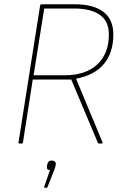

<svg xmlns="http://www.w3.org/2000/svg" viewBox="-20 -675 586 903"><path d="M71 0Q66 0 67 -5L169 -651Q171 -655 175 -655H331Q419 -655 466 -619.5Q513 -584 513 -513Q513 -427 468.5 -374Q424 -321 338 -305V-304L462 -6Q464 -3 462 -1.5Q460 0 458 0H445Q441 0 440 -4L315 -301H134L88 -5Q87 0 82 0ZM138 -321H284Q383 -321 437.5 -372Q492 -423 492 -513Q492 -576 449 -605.5Q406 -635 330 -635H188ZM191 208Q186 208 188 203L215 125Q198 125 201 106L202 99Q204 90 209 85Q214 80 223 80Q232 80 238 85Q244 90 242 100L241 106Q240 111 238 116.5Q236 122 233 130L204 203Q203 208 200 208Z"/></svg>

Font: Sofia Sans Semi Condensed Thin
Style: Italic
Weight: 250
Italic angle: -9°
Version: Version 4.100